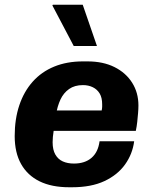

<svg xmlns="http://www.w3.org/2000/svg" viewBox="-20 -780 640 810"><path d="M272 10Q198 10 147 -15Q96 -40 69 -88Q42 -136 42 -206Q42 -278 61.5 -336Q81 -394 118 -435.5Q155 -477 208.5 -499Q262 -521 330 -521H349Q415 -521 463 -497Q511 -473 537.5 -431Q564 -389 564 -335Q564 -321 562.5 -303Q561 -285 559 -266Q557 -247 553 -228H138L215 -278Q211 -257 206.5 -229Q202 -201 202 -180Q202 -148 213.5 -128Q225 -108 245 -99Q265 -90 292 -90Q338 -90 366 -114Q394 -138 400 -184H546Q539 -130 507.5 -86Q476 -42 420.5 -16Q365 10 284 10ZM216 -295 150 -314H409Q411 -324 411 -329.5Q411 -335 411 -340Q411 -368 400.5 -385.5Q390 -403 371.5 -412Q353 -421 330 -421Q295 -421 271.5 -404.5Q248 -388 235 -360Q222 -332 216 -295ZM291 -586 201 -757 203 -760H329L389 -586Z"/></svg>

Font: Chivo Mono
Style: Bold Italic
Weight: 700
Italic angle: -8.05°
Monospace: yes
Version: Version 1.008